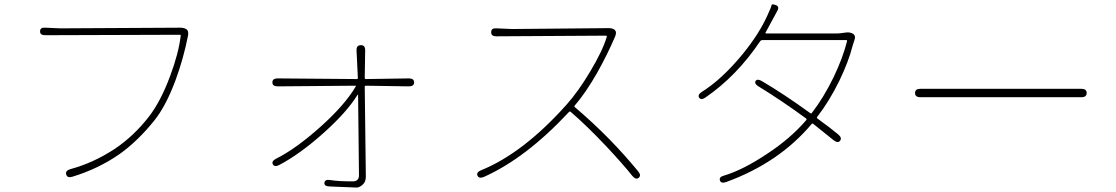

<svg xmlns="http://www.w3.org/2000/svg" viewBox="-20 -804 5040 867"><path d="M307 -6Q284 1 279 -16Q274 -33 297 -40Q401 -68 497 -131Q584 -189 653 -278Q706 -347 748 -460Q786 -561 796 -642Q797 -647 792 -647L184 -645Q160 -645 161 -663Q161 -681 185 -679L229 -677Q241 -676 253 -676L794 -679Q810 -679 822 -672Q833 -664 829 -643Q808 -537 772 -440Q729 -325 677 -260Q602 -167 521 -109Q425 -42 307 -6Z M1591 43Q1579 43 1567 42L1468 38Q1443 37 1445 21Q1447 5 1471 9Q1507 15 1573 15Q1601 15 1601 -13L1597 -374Q1597 -379 1594 -375Q1547 -299 1445 -207Q1336 -109 1241 -59Q1220 -48 1212 -62Q1205 -76 1226 -87Q1315 -131 1429 -233Q1538 -331 1586 -413Q1589 -417 1584 -417L1234 -414Q1210 -414 1210 -432Q1210 -450 1234 -450L1591 -447Q1596 -447 1596 -452L1590 -576Q1589 -600 1609 -600Q1629 -601 1629 -577L1627 -452Q1627 -447 1632 -447L1826 -450Q1850 -450 1850 -432Q1850 -414 1826 -414L1632 -417Q1627 -417 1627 -412L1632 -6Q1632 18 1617 30.5Q1602 43 1591 43Z M2864 -1Q2852 9 2836 -9Q2794 -62 2717 -144Q2628 -238 2557 -299Q2553 -302 2549 -298Q2355 -90 2165 -5Q2143 4 2136 -11Q2130 -26 2152 -35Q2342 -112 2538 -331Q2593 -393 2645 -481Q2701 -574 2720 -638Q2721 -643 2716 -643L2221 -640Q2197 -640 2198 -659Q2198 -678 2222 -676L2269 -674Q2281 -673 2293 -673L2729 -677Q2746 -677 2756 -669Q2766 -660 2758 -640Q2724 -560 2677 -476Q2625 -385 2575 -327Q2572 -323 2576 -320Q2734 -186 2862 -30Q2877 -12 2864 -1Z M3259 18Q3236 26 3231 11Q3226 -5 3249 -11Q3334 -36 3445 -110Q3550 -179 3621 -262Q3624 -266 3620 -269Q3511 -349 3405 -414Q3385 -426 3392 -438Q3399 -450 3420 -438Q3519 -380 3639 -293Q3643 -290 3646 -294Q3700 -364 3745 -457Q3786 -543 3805 -618Q3806 -623 3801 -623H3424Q3416 -623 3412 -617Q3306 -460 3166 -364Q3146 -350 3137 -363Q3129 -376 3149 -389Q3239 -445 3333 -559Q3409 -652 3447 -738Q3463 -773 3464 -780.5Q3465 -788 3483 -781Q3502 -775 3489 -753L3437 -657Q3435 -653 3440 -653H3761Q3772 -653 3783 -655L3799 -657Q3816 -660 3831 -652Q3846 -643 3838 -622L3837 -619Q3833 -608 3830 -597Q3812 -526 3770 -439Q3725 -347 3670 -276Q3667 -272 3671 -269Q3733 -224 3765 -197Q3784 -181 3773 -168Q3763 -156 3744 -171L3652 -245Q3648 -248 3645 -244Q3498 -69 3259 18Z M4136 -365Q4112 -365 4112 -384Q4112 -403 4136 -403H4863Q4887 -403 4887 -384Q4887 -365 4863 -365Z"/></svg>

Font: Resource Han Rounded JP ExtraLight
Style: Regular
Weight: 250
Designer: Cyano Hao (round all glyphs); Ryoko NISHIZUKA 西塚涼子 (kana, bopomofo & ideographs); Paul D. Hunt (Latin, Greek & Cyrillic)
Foundry: Cyano Hao
Version: 0.990